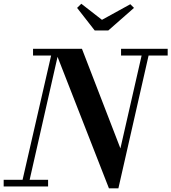

<svg xmlns="http://www.w3.org/2000/svg" viewBox="-56 -1016 934 1046"><path d="M499.5 -908 654 -993 674 -973 534 -850H460L364 -973L387 -995.5ZM-36 -36.5H67L222.5 -713.5H124V-750H390.5L600 -207.5L715.5 -713.5H603.5V-750H857.5V-713.5H753.5L589 10H537.5L257.5 -706.5L105.5 -36.5H206V0H-36Z"/></svg>

Font: Bodoni* 06pt Medium
Style: Italic
Weight: 500
Italic angle: -13°
Version: Version 2.3